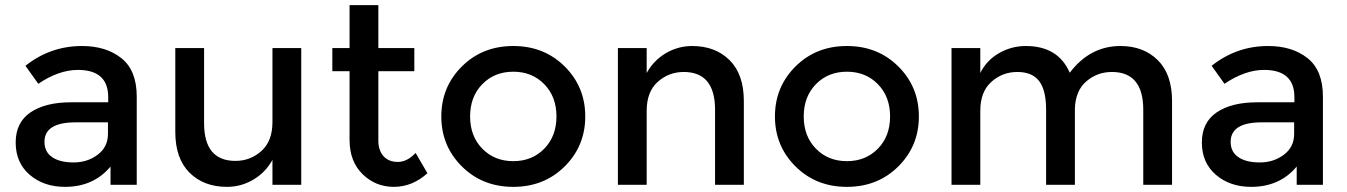

<svg xmlns="http://www.w3.org/2000/svg" viewBox="-20 -719 5242 747"><path d="M512 0H410V-71Q344 8 233 8Q150 8 95.5 -39Q41 -86 41 -164.5Q41 -243 99 -282Q157 -321 256 -321H401V-341Q401 -447 283 -447Q209 -447 129 -393L79 -463Q176 -540 299 -540Q393 -540 452.5 -492.5Q512 -445 512 -343ZM400 -198V-243H274Q153 -243 153 -167Q153 -128 183 -107.5Q213 -87 266.5 -87Q320 -87 360 -117Q400 -147 400 -198Z M1040 -244V-532H1152V0H1040V-97Q1013 -48 965.5 -20Q918 8 863 8Q773 8 717.5 -47Q662 -102 662 -206V-532H774V-240Q774 -93 896 -93Q954 -93 997 -131.5Q1040 -170 1040 -244Z M1452 -442V-172Q1452 -134 1472 -111.5Q1492 -89 1528 -89Q1564 -89 1597 -124L1643 -45Q1584 8 1512.5 8Q1441 8 1390.5 -41.5Q1340 -91 1340 -175V-442H1273V-532H1340V-699H1452V-532H1592V-442Z M1856.5 -140.5Q1904 -92 1977 -92Q2050 -92 2097.5 -140.5Q2145 -189 2145 -266Q2145 -343 2097.5 -391.5Q2050 -440 1977 -440Q1904 -440 1856.5 -391.5Q1809 -343 1809 -266Q1809 -189 1856.5 -140.5ZM2177 -71.5Q2097 8 1977 8Q1857 8 1777 -71.5Q1697 -151 1697 -266Q1697 -381 1777 -460.5Q1857 -540 1977 -540Q2097 -540 2177 -460.5Q2257 -381 2257 -266Q2257 -151 2177 -71.5Z M2496 -288V0H2384V-532H2496V-435Q2523 -484 2570.5 -512Q2618 -540 2673 -540Q2763 -540 2818.5 -485Q2874 -430 2874 -326V0H2762V-292Q2762 -439 2640 -439Q2582 -439 2539 -400.5Q2496 -362 2496 -288Z M3154.5 -140.5Q3202 -92 3275 -92Q3348 -92 3395.5 -140.5Q3443 -189 3443 -266Q3443 -343 3395.5 -391.5Q3348 -440 3275 -440Q3202 -440 3154.5 -391.5Q3107 -343 3107 -266Q3107 -189 3154.5 -140.5ZM3475 -71.5Q3395 8 3275 8Q3155 8 3075 -71.5Q2995 -151 2995 -266Q2995 -381 3075 -460.5Q3155 -540 3275 -540Q3395 -540 3475 -460.5Q3555 -381 3555 -266Q3555 -151 3475 -71.5Z M3794 -288V0H3682V-532H3794V-435Q3818 -484 3866.5 -512Q3915 -540 3971 -540Q4097 -540 4142 -436Q4221 -540 4339 -540Q4429 -540 4484.5 -485Q4540 -430 4540 -326V0H4428V-292Q4428 -439 4306 -439Q4249 -439 4206.5 -402.5Q4164 -366 4162 -296V0H4050V-292Q4050 -368 4023 -403.5Q3996 -439 3938 -439Q3880 -439 3837 -400.5Q3794 -362 3794 -288Z M5127 0H5025V-71Q4959 8 4848 8Q4765 8 4710.5 -39Q4656 -86 4656 -164.5Q4656 -243 4714 -282Q4772 -321 4871 -321H5016V-341Q5016 -447 4898 -447Q4824 -447 4744 -393L4694 -463Q4791 -540 4914 -540Q5008 -540 5067.5 -492.5Q5127 -445 5127 -343ZM5015 -198V-243H4889Q4768 -243 4768 -167Q4768 -128 4798 -107.5Q4828 -87 4881.5 -87Q4935 -87 4975 -117Q5015 -147 5015 -198Z"/></svg>

Font: Myanmar Khyay
Style: Regular
Weight: 400
Designer: Danh Hong
Foundry: Google Inc.
Version: Version 1.10 March 4, 2015